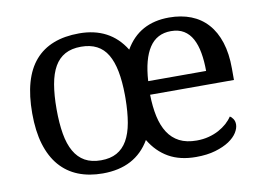

<svg xmlns="http://www.w3.org/2000/svg" viewBox="-65 -644 1034 751"><g transform="rotate(-10 452.5 -268.0)"><path d="M151.9 -269Q151.9 -213.4 159.2 -170.9Q166.5 -128.4 182.9 -99.9Q199.2 -71.3 225.3 -56.6Q251.5 -42 289.1 -42Q326.2 -42 351.8 -56.2Q377.4 -70.3 393.6 -98.4Q409.7 -126.5 417 -168Q424.3 -209.5 424.8 -264.2V-277.8Q424.3 -331.5 416.5 -371.8Q408.7 -412.1 392.6 -439.2Q376.5 -466.3 350.6 -479.7Q324.7 -493.2 288.1 -493.2Q250.5 -493.2 224.6 -479Q198.7 -464.8 182.6 -436.8Q166.5 -408.7 159.2 -366.7Q151.9 -324.7 151.9 -269ZM645 -492.2Q588.9 -492.2 559.1 -447Q529.3 -401.9 523.9 -314.9H753.9Q753.9 -354.5 748 -387.2Q742.2 -419.9 729.5 -443.4Q716.8 -466.8 696 -479.5Q675.3 -492.2 645 -492.2ZM657.2 9.8Q593.8 9.8 549.1 -15.6Q504.4 -41 475.1 -89.8Q417 9.8 287.1 9.8Q232.9 9.8 189.9 -7.3Q147 -24.4 116.9 -59.1Q86.9 -93.8 71 -146.2Q55.2 -198.7 55.2 -269Q55.2 -409.2 114.5 -477.5Q173.8 -545.9 290 -545.9Q350.6 -545.9 396.2 -522Q441.9 -498 472.2 -449.2Q500.5 -498 544.2 -522Q587.9 -545.9 647 -545.9Q695.3 -545.9 733.9 -530.8Q772.5 -515.6 799.3 -485.6Q826.2 -455.6 840.6 -410.9Q855 -366.2 855 -307.1V-261.2H522Q522.9 -212.9 531.2 -174.6Q539.6 -136.2 557.1 -109.1Q574.7 -82 602.5 -67.6Q630.4 -53.2 670.9 -53.2Q696.8 -53.2 719 -59.1Q741.2 -64.9 759.3 -74.7Q777.3 -84.5 791.3 -96.9Q805.2 -109.4 814 -123Q820.8 -120.1 826.9 -110.8Q833 -101.6 833 -88.9Q833 -73.7 822.3 -56.4Q811.5 -39.1 789.6 -24.4Q767.6 -9.8 734.6 0Q701.7 9.8 657.2 9.8Z"/></g></svg>

Font: Droid Serif
Style: Regular
Weight: 400
Designer: Monotype Design team
Foundry: Monotype Imaging Inc.
Version: Version 1.03